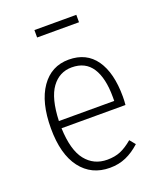

<svg xmlns="http://www.w3.org/2000/svg" viewBox="-136 -803 752 900"><g transform="rotate(-20 240.5 -353.0)"><path d="M425 -241H106Q110 -131 150.5 -80Q191 -29 258 -29Q296 -29 324.5 -41Q353 -53 385 -80L408 -52Q374 -21 337.5 -5Q301 11 257 11Q165 11 112 -58.5Q59 -128 59 -257Q59 -387 109.5 -459.5Q160 -532 247 -532Q335 -532 381 -466.5Q427 -401 427 -282Q427 -261 425 -241ZM382 -297Q382 -391 349 -442Q316 -493 248 -493Q186 -493 148 -441Q110 -389 106 -277H382ZM353 -680H144V-717H353Z"/></g></svg>

Font: Fira Sans Condensed ExtraLight
Style: Regular
Weight: 275
Width: 3
Designer: Carrois Corporate & Edenspiekermann AG
Foundry: Carrois Corporate GbR & Edenspiekermann AG
Version: Version 4.203